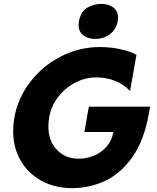

<svg xmlns="http://www.w3.org/2000/svg" viewBox="-20 -958 811 992"><path d="M387 -138Q318 -138 274 -184Q230 -230 230 -304Q230 -329 234 -350Q243 -407 278.5 -454.5Q314 -502 366.5 -530Q419 -558 478 -558Q530 -558 575 -540Q620 -522 652 -488L685 -675Q650 -694 599.5 -704.5Q549 -715 496 -715Q390 -715 295 -666.5Q200 -618 136 -534.5Q72 -451 54 -350Q48 -314 48 -281Q48 -195 87 -128Q126 -61 195 -23.5Q264 14 352 14Q443 14 524 -24Q605 -62 665 -148Q725 -234 749 -370L756 -407H439L416 -276H566Q558 -231 530 -199.5Q502 -168 463.5 -153Q425 -138 387 -138ZM388 -848Q386 -836 386 -830Q386 -795 409.5 -776Q433 -757 472 -757Q515 -757 547.5 -781Q580 -805 588 -848Q590 -860 590 -866Q590 -900 566 -919Q542 -938 503 -938Q468 -938 433 -919.5Q398 -901 388 -848Z"/></svg>

Font: Geom ExtraBold
Style: Bold Italic
Weight: 800
Italic angle: -10°
Version: Version 1.102